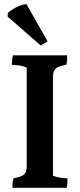

<svg xmlns="http://www.w3.org/2000/svg" viewBox="-20 -994 382 920"><path d="M208 -796 175 -776 17 -914V-931Q31 -945 58 -959Q85 -973 107 -974ZM234 -628V-152Q263 -140 303 -140Q303 -136 303 -126Q303 -116 300 -94H40Q40 -100 40 -112.5Q40 -125 45 -140Q78 -145 93 -156Q108 -167 108 -195V-670Q79 -683 37 -683Q37 -713 42 -729H301Q302 -722 302 -709.5Q302 -697 297 -683Q265 -679 249.5 -667.5Q234 -656 234 -628Z"/></svg>

Font: Halant Semibold
Style: Regular
Weight: 600
Version: Version 1.100;PS 1.0;hotconv 1.0.78;makeotf.lib2.5.61930; tt